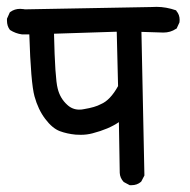

<svg xmlns="http://www.w3.org/2000/svg" viewBox="-37 -586 557 562"><path d="M441.4 -490.7Q433.6 -490.7 377 -492.7L385.7 -72.3L376.5 -54.7L375.5 -53.7Q364.3 -43.9 347.7 -43.9Q346.2 -43.9 342.8 -43.9L325.2 -53.2Q314 -65.4 313.5 -80.1L311 -228.5Q281.2 -208 233.9 -195.8Q217.3 -191.4 199.7 -191.4Q192.4 -191.4 184.6 -191.9Q159.2 -194.3 138.2 -202.1Q116.2 -210.4 95.5 -237.8Q74.7 -265.1 64 -304Q53.2 -342.8 48.8 -485.4H26.9Q8.8 -487.8 -7.3 -498L-8.3 -499Q-16.6 -509.8 -16.6 -525.9Q-16.6 -527.8 -16.6 -531.2L-8.3 -549.8L-6.3 -551.3Q5.9 -560.1 22 -560.1Q26.4 -560.1 34.2 -559.1L34.7 -558.6L404.8 -565.4Q412.1 -565.9 421.4 -565.9Q449.2 -565.9 478.5 -555.7L479.5 -553.7Q488.8 -543 488.8 -527.8Q488.8 -524.9 488.3 -520.5L480 -502.4L478 -501.5Q461.9 -490.7 441.4 -490.7ZM159.7 -279.3Q174.8 -265.1 195.3 -265.1Q202.1 -265.1 209 -266.6Q241.7 -272 258.3 -281.2Q285.6 -292.5 308.6 -334L304.7 -493.2L121.1 -487.3Q124 -356.4 131.8 -327.1Q138.7 -298.3 159.7 -279.3Z"/></svg>

Font: Bakudai
Style: Bold
Weight: 700
Version: Version 1.48